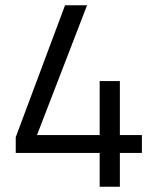

<svg xmlns="http://www.w3.org/2000/svg" viewBox="-20 -712 600 732"><path d="M437 0V-129H521V-197H437V-403H360V-197H121L312 -692H228L40 -189V-129H360V0Z"/></svg>

Font: RazerF5
Style: Regular
Weight: 400
Foundry: Razer Inc.
Version: Version 2